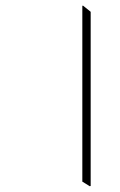

<svg xmlns="http://www.w3.org/2000/svg" viewBox="-20 -634 417 667"><path d="M292 13 266 -3V-614H269L295 -593V12Z"/></svg>

Font: Noto Serif Bengali Condensed ExtraLight
Style: Regular
Weight: 200
Width: 3
Designer: Juan Bruce, Universal Thirst, Indian Type Foundry and the Monotype Design Team.
Foundry: Monotype Imaging Inc.
Version: Version 2.003; ttfautohint (v1.8.4.7-5d5b)